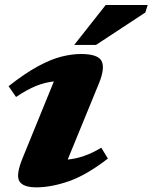

<svg xmlns="http://www.w3.org/2000/svg" viewBox="-20 -752 623 784"><path d="M72.5 -107 200 -419.5Q163 -415.5 127 -401Q91 -386.5 45.5 -356L15 -400Q82.5 -453 135.2 -481.5Q188 -510 230.8 -520.8Q273.5 -531.5 310.5 -531.5Q380 -531.5 394.8 -502.8Q409.5 -474 384 -411.5L256.5 -100.5Q325.5 -107 393.5 -149L420.5 -104.5Q334 -37.5 261.8 -12.2Q189.5 13 128.5 13Q74 13 59 -12.2Q44 -37.5 72.5 -107ZM283 -568.5 411.5 -731.5H583L573.5 -701L372 -568.5Z"/></svg>

Font: Newsreader Caption
Style: Bold Italic
Weight: 700
Italic angle: -17°
Designer: Hugues Gentile
Foundry: Production Type
Version: Version 1.001